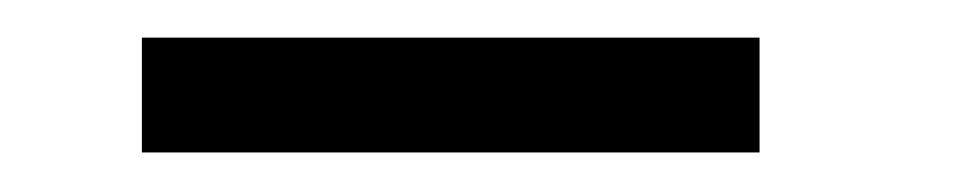

<svg xmlns="http://www.w3.org/2000/svg" viewBox="-20 -724 499 100"><path d="M53.9 -704.4H375.6V-644.6H53.9Z"/></svg>

Font: Big Shoulders Thin
Style: Regular
Weight: 100
Version: Version 2.002